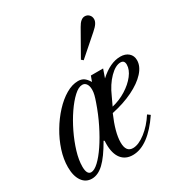

<svg xmlns="http://www.w3.org/2000/svg" viewBox="-196 -990 1080 1142"><g transform="rotate(-30 344.5 -419.0)"><path d="M105.5 10.5Q63 10.5 38.8 -24.5Q14.5 -59.5 14.5 -120Q14.5 -174.5 33.2 -232.5Q52 -290.5 84 -344.2Q116 -398 155.8 -441Q195.5 -484 238.5 -509.2Q281.5 -534.5 322 -534.5Q345 -534.5 360.8 -524Q376.5 -513.5 392 -488L405.5 -524.5H489.5L469.5 -467.5Q542.5 -534.5 612 -534.5Q647 -534.5 668 -516Q689 -497.5 689 -466.5Q689 -425 653 -385.5Q617 -346 553.2 -314.8Q489.5 -283.5 406.5 -266Q383.5 -213.5 371.5 -169.2Q359.5 -125 359.5 -91Q359.5 -25 407.5 -25Q446 -25 494 -62Q542 -99 579 -157L597 -143.5Q546 -68 493 -28.8Q440 10.5 386.5 10.5Q336.5 10.5 309 -24.2Q281.5 -59 281.5 -124Q281.5 -141.5 282 -147.5L277 -151Q228.5 -66 188 -27.8Q147.5 10.5 105.5 10.5ZM120 -25Q142 -25 171.8 -52.8Q201.5 -80.5 234 -128.8Q266.5 -177 297.2 -238.8Q328 -300.5 351.5 -368.5Q361 -395 365.5 -413.5Q370 -432 370 -447.5Q370 -473.5 360 -488Q350 -502.5 332.5 -502.5Q307 -502.5 275.2 -473.2Q243.5 -444 211 -396.5Q178.5 -349 151.2 -292.5Q124 -236 107.2 -180.5Q90.5 -125 90.5 -80.5Q90.5 -52 98.2 -38.5Q106 -25 120 -25ZM425 -299.5Q477 -311.5 522.2 -339.8Q567.5 -368 595.2 -404Q623 -440 623 -474Q623 -504 596.5 -504Q561.5 -504 520.8 -462.8Q480 -421.5 452 -357ZM414 -624.5 401 -635.5 497 -804.5Q521 -848 549 -848Q566.5 -848 578.2 -836Q590 -824 590 -806Q590 -791.5 580.2 -776.5Q570.5 -761.5 548 -742Z"/></g></svg>

Font: Libre Caslon Condensed
Style: Italic
Weight: 400
Italic angle: -22.583°
Designer: Pablo Impallari, Rodrigo Fuenzalida, Katja Schimmel, Ertekin Erdin
Foundry: Pablo Impallari, Rodrigo Fuenzalida
Version: Version 2.000;gftools[0.9.33]